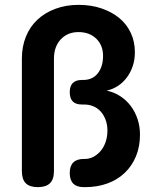

<svg xmlns="http://www.w3.org/2000/svg" viewBox="-20 -760 640 790"><path d="M202 -56Q202 -22 185.5 -6Q169 10 136 10Q102 10 86 -6Q70 -22 70 -56V-519Q70 -568 86.5 -609Q103 -650 134 -679Q165 -708 208.5 -724Q252 -740 303 -740Q355 -740 397.5 -725.5Q440 -711 470.5 -686Q501 -661 518 -625Q535 -589 535 -545Q535 -515 526.5 -489Q518 -463 502.5 -442Q487 -421 466 -407Q445 -393 419 -387Q449 -381 474.5 -364.5Q500 -348 518 -324Q536 -300 546 -270Q556 -240 556 -206Q556 -157 539.5 -117Q523 -77 493 -48.5Q463 -20 421.5 -5Q380 10 330 10H325Q296 10 281.5 -4.5Q267 -19 267 -48Q267 -77 281.5 -91.5Q296 -106 325 -106H329Q347 -106 363 -114Q379 -122 392.5 -137Q406 -152 414 -174Q422 -196 422 -223Q422 -247 414.5 -267Q407 -287 394.5 -301Q382 -315 364.5 -322.5Q347 -330 325 -330H317Q292 -330 279.5 -342.5Q267 -355 267 -381Q267 -406 279.5 -418.5Q292 -431 317 -431H322Q361 -431 382.5 -458.5Q404 -486 404 -530Q404 -574 376 -601Q348 -628 303 -628Q258 -628 230 -598Q202 -568 202 -519Z"/></svg>

Font: Maple Mono
Style: Bold
Weight: 700
Monospace: yes
Designer: subframe7536
Version: Version 7.200